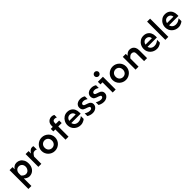

<svg xmlns="http://www.w3.org/2000/svg" viewBox="555 -2872 5235 5235"><g transform="rotate(-45 3172.5 -254.5)"><path d="M77.1 234.4V-492.2H192.4V-409.2Q214.8 -449.2 256.3 -476.6Q297.9 -503.9 352.5 -503.9Q413.1 -503.9 463.4 -474.1Q513.7 -444.3 544.4 -387.7Q575.2 -331.1 575.2 -250Q575.2 -168.9 544.4 -109.4Q513.7 -49.8 460.9 -17.6Q408.2 14.6 343.8 14.6Q302.7 14.6 261.7 -5.9Q220.7 -26.4 192.4 -57.6V234.4ZM321.3 -97.7Q362.3 -97.7 392.1 -119.6Q421.9 -141.6 438.5 -176.8Q455.1 -211.9 455.1 -250Q455.1 -290 439 -320.8Q422.9 -351.6 393.6 -370.1Q364.3 -388.7 325.2 -388.7Q290 -388.7 259.8 -371.1Q229.5 -353.5 210.9 -320.3Q192.4 -287.1 192.4 -241.2L193.4 -166Q220.7 -135.7 252 -116.7Q283.2 -97.7 321.3 -97.7Z M695.3 0V-492.2H810.5V0ZM810.5 -279.3V-398.4Q836.9 -443.4 872.6 -472.7Q908.2 -502 952.1 -502Q979.5 -502 1000 -492.2V-362.3Q985.4 -371.1 969.7 -376Q954.1 -380.9 935.5 -380.9Q891.6 -380.9 862.8 -351.6Q834 -322.3 810.5 -279.3Z M1325.2 14.6Q1270.5 14.6 1223.1 -5.4Q1175.8 -25.4 1139.6 -60.5Q1103.5 -95.7 1083 -143.1Q1062.5 -190.4 1062.5 -244.1Q1062.5 -298.8 1083 -345.7Q1103.5 -392.6 1139.6 -428.2Q1175.8 -463.9 1223.1 -483.9Q1270.5 -503.9 1325.2 -503.9Q1378.9 -503.9 1426.3 -483.9Q1473.6 -463.9 1510.3 -428.2Q1546.9 -392.6 1566.9 -345.7Q1586.9 -298.8 1586.9 -244.1Q1586.9 -190.4 1566.9 -143.1Q1546.9 -95.7 1510.3 -60.5Q1473.6 -25.4 1426.3 -5.4Q1378.9 14.6 1325.2 14.6ZM1325.2 -96.7Q1364.3 -96.7 1396 -114.7Q1427.7 -132.8 1446.3 -166Q1464.8 -199.2 1464.8 -244.1Q1464.8 -290 1446.3 -323.2Q1427.7 -356.4 1396 -374.5Q1364.3 -392.6 1325.2 -392.6Q1287.1 -392.6 1254.9 -374.5Q1222.7 -356.4 1203.6 -323.2Q1184.6 -290 1184.6 -244.1Q1184.6 -199.2 1203.6 -166Q1222.7 -132.8 1254.9 -114.7Q1287.1 -96.7 1325.2 -96.7Z M1743.2 0V-540Q1743.2 -596.7 1766.6 -636.2Q1790 -675.8 1829.1 -696.8Q1868.2 -717.8 1912.1 -717.8Q1941.4 -717.8 1964.8 -710.9Q1988.3 -704.1 2004.9 -692.4V-595.7Q1990.2 -604.5 1970.7 -609.9Q1951.2 -615.2 1929.7 -614.3Q1898.4 -613.3 1878.4 -594.7Q1858.4 -576.2 1858.4 -532.2V0ZM1667 -394.5V-492.2H1989.3V-394.5Z M2320.3 14.6Q2265.6 14.6 2218.3 -4.4Q2170.9 -23.4 2134.3 -58.1Q2097.7 -92.8 2077.6 -139.6Q2057.6 -186.5 2057.6 -241.2Q2057.6 -312.5 2089.8 -372.1Q2122.1 -431.6 2177.7 -467.8Q2233.4 -503.9 2304.7 -503.9Q2377.9 -503.9 2429.7 -472.7Q2481.4 -441.4 2508.8 -386.7Q2536.1 -332 2536.1 -260.7V-209H2164.1V-291H2424.8Q2421.9 -329.1 2403.8 -353.5Q2385.7 -377.9 2358.9 -389.6Q2332 -401.4 2302.7 -401.4Q2262.7 -401.4 2233.4 -380.9Q2204.1 -360.4 2188 -324.2Q2171.9 -288.1 2171.9 -241.2Q2171.9 -198.2 2190.9 -164.1Q2210 -129.9 2244.6 -110.4Q2279.3 -90.8 2324.2 -90.8Q2378.9 -90.8 2422.4 -113.3Q2465.8 -135.7 2493.2 -160.2V-50.8Q2478.5 -36.1 2452.1 -21Q2425.8 -5.9 2392.1 4.4Q2358.4 14.6 2320.3 14.6Z M2783.2 14.6Q2752 14.6 2719.7 7.3Q2687.5 0 2661.1 -11.2Q2634.8 -22.5 2619.1 -33.2V-137.7Q2636.7 -126 2663.1 -113.8Q2689.5 -101.6 2717.3 -94.2Q2745.1 -86.9 2769.5 -86.9Q2808.6 -86.9 2829.6 -101.6Q2850.6 -116.2 2850.6 -141.6Q2850.6 -161.1 2833.5 -172.4Q2816.4 -183.6 2784.2 -195.3L2721.7 -216.8Q2665 -236.3 2644 -270.5Q2623 -304.7 2623 -350.6Q2623 -396.5 2646.5 -430.7Q2669.9 -464.8 2712.4 -484.4Q2754.9 -503.9 2809.6 -503.9Q2854.5 -503.9 2893.6 -490.7Q2932.6 -477.5 2952.1 -460.9V-356.4Q2929.7 -372.1 2896 -386.2Q2862.3 -400.4 2825.2 -400.4Q2788.1 -400.4 2767.1 -383.8Q2746.1 -367.2 2746.1 -345.7Q2746.1 -329.1 2758.3 -314.9Q2770.5 -300.8 2802.7 -291L2864.3 -269.5Q2918.9 -252.9 2945.8 -220.7Q2972.7 -188.5 2972.7 -141.6Q2972.7 -97.7 2947.3 -62Q2921.9 -26.4 2879.4 -5.9Q2836.9 14.6 2783.2 14.6Z M3211.9 14.6Q3180.7 14.6 3148.4 7.3Q3116.2 0 3089.8 -11.2Q3063.5 -22.5 3047.9 -33.2V-137.7Q3065.4 -126 3091.8 -113.8Q3118.2 -101.6 3146 -94.2Q3173.8 -86.9 3198.2 -86.9Q3237.3 -86.9 3258.3 -101.6Q3279.3 -116.2 3279.3 -141.6Q3279.3 -161.1 3262.2 -172.4Q3245.1 -183.6 3212.9 -195.3L3150.4 -216.8Q3093.8 -236.3 3072.8 -270.5Q3051.8 -304.7 3051.8 -350.6Q3051.8 -396.5 3075.2 -430.7Q3098.6 -464.8 3141.1 -484.4Q3183.6 -503.9 3238.3 -503.9Q3283.2 -503.9 3322.3 -490.7Q3361.3 -477.5 3380.9 -460.9V-356.4Q3358.4 -372.1 3324.7 -386.2Q3291 -400.4 3253.9 -400.4Q3216.8 -400.4 3195.8 -383.8Q3174.8 -367.2 3174.8 -345.7Q3174.8 -329.1 3187 -314.9Q3199.2 -300.8 3231.4 -291L3293 -269.5Q3347.7 -252.9 3374.5 -220.7Q3401.4 -188.5 3401.4 -141.6Q3401.4 -97.7 3376 -62Q3350.6 -26.4 3308.1 -5.9Q3265.6 14.6 3211.9 14.6Z M3606.4 -584Q3573.2 -584 3549.3 -607.9Q3525.4 -631.8 3525.4 -664.1Q3525.4 -697.3 3549.3 -720.7Q3573.2 -744.1 3606.4 -744.1Q3628.9 -744.1 3647.5 -733.4Q3666 -722.7 3677.2 -704.1Q3688.5 -685.5 3688.5 -664.1Q3688.5 -643.6 3677.2 -624.5Q3666 -605.5 3647.5 -594.7Q3628.9 -584 3606.4 -584ZM3561.5 0V-492.2H3676.8V0ZM3482.4 -392.6V-492.2H3676.8V-392.6Z M4061.5 14.6Q4006.8 14.6 3959.5 -5.4Q3912.1 -25.4 3876 -60.5Q3839.8 -95.7 3819.3 -143.1Q3798.8 -190.4 3798.8 -244.1Q3798.8 -298.8 3819.3 -345.7Q3839.8 -392.6 3876 -428.2Q3912.1 -463.9 3959.5 -483.9Q4006.8 -503.9 4061.5 -503.9Q4115.2 -503.9 4162.6 -483.9Q4210 -463.9 4246.6 -428.2Q4283.2 -392.6 4303.2 -345.7Q4323.2 -298.8 4323.2 -244.1Q4323.2 -190.4 4303.2 -143.1Q4283.2 -95.7 4246.6 -60.5Q4210 -25.4 4162.6 -5.4Q4115.2 14.6 4061.5 14.6ZM4061.5 -96.7Q4100.6 -96.7 4132.3 -114.7Q4164.1 -132.8 4182.6 -166Q4201.2 -199.2 4201.2 -244.1Q4201.2 -290 4182.6 -323.2Q4164.1 -356.4 4132.3 -374.5Q4100.6 -392.6 4061.5 -392.6Q4023.4 -392.6 3991.2 -374.5Q3959 -356.4 3939.9 -323.2Q3920.9 -290 3920.9 -244.1Q3920.9 -199.2 3939.9 -166Q3959 -132.8 3991.2 -114.7Q4023.4 -96.7 4061.5 -96.7Z M4772.5 0 4771.5 -286.1Q4771.5 -339.8 4746.6 -365.7Q4721.7 -391.6 4676.8 -391.6Q4642.6 -391.6 4612.3 -368.7Q4582 -345.7 4558.6 -314.5V-419.9Q4574.2 -440.4 4596.7 -459.5Q4619.1 -478.5 4647.9 -491.2Q4676.8 -503.9 4710 -503.9Q4760.7 -503.9 4800.8 -481.4Q4840.8 -459 4864.3 -414.1Q4887.7 -369.1 4887.7 -301.8V0ZM4443.4 0V-492.2H4558.6V0Z M5259.8 14.6Q5205.1 14.6 5157.7 -4.4Q5110.4 -23.4 5073.7 -58.1Q5037.1 -92.8 5017.1 -139.6Q4997.1 -186.5 4997.1 -241.2Q4997.1 -312.5 5029.3 -372.1Q5061.5 -431.6 5117.2 -467.8Q5172.9 -503.9 5244.1 -503.9Q5317.4 -503.9 5369.1 -472.7Q5420.9 -441.4 5448.2 -386.7Q5475.6 -332 5475.6 -260.7V-209H5103.5V-291H5364.3Q5361.3 -329.1 5343.3 -353.5Q5325.2 -377.9 5298.3 -389.6Q5271.5 -401.4 5242.2 -401.4Q5202.1 -401.4 5172.9 -380.9Q5143.6 -360.4 5127.4 -324.2Q5111.3 -288.1 5111.3 -241.2Q5111.3 -198.2 5130.4 -164.1Q5149.4 -129.9 5184.1 -110.4Q5218.8 -90.8 5263.7 -90.8Q5318.4 -90.8 5361.8 -113.3Q5405.3 -135.7 5432.6 -160.2V-50.8Q5418 -36.1 5391.6 -21Q5365.2 -5.9 5331.5 4.4Q5297.9 14.6 5259.8 14.6Z M5591.8 0V-703.1H5707V0Z M6089.8 14.6Q6035.2 14.6 5987.8 -4.4Q5940.4 -23.4 5903.8 -58.1Q5867.2 -92.8 5847.2 -139.6Q5827.1 -186.5 5827.1 -241.2Q5827.1 -312.5 5859.4 -372.1Q5891.6 -431.6 5947.3 -467.8Q6002.9 -503.9 6074.2 -503.9Q6147.5 -503.9 6199.2 -472.7Q6251 -441.4 6278.3 -386.7Q6305.7 -332 6305.7 -260.7V-209H5933.6V-291H6194.3Q6191.4 -329.1 6173.3 -353.5Q6155.3 -377.9 6128.4 -389.6Q6101.6 -401.4 6072.3 -401.4Q6032.2 -401.4 6002.9 -380.9Q5973.6 -360.4 5957.5 -324.2Q5941.4 -288.1 5941.4 -241.2Q5941.4 -198.2 5960.4 -164.1Q5979.5 -129.9 6014.2 -110.4Q6048.8 -90.8 6093.8 -90.8Q6148.4 -90.8 6191.9 -113.3Q6235.4 -135.7 6262.7 -160.2V-50.8Q6248 -36.1 6221.7 -21Q6195.3 -5.9 6161.6 4.4Q6127.9 14.6 6089.8 14.6Z"/></g></svg>

Font: Sen SemiBold
Style: Regular
Weight: 600
Designer: Kosal Sen, Philatype
Foundry: Philatype
Version: Version 2.000;gftools[0.9.31]